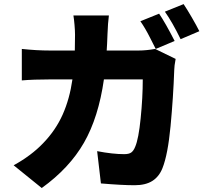

<svg xmlns="http://www.w3.org/2000/svg" viewBox="-20 -858 1017 941"><path d="M835.9 -657.2 743.2 -618.2Q739.3 -626 715.3 -673.3Q691.4 -720.7 668 -753.9L759.8 -791Q791 -745.1 835.9 -657.2ZM191.4 -156.2Q252.9 -219.7 287.1 -296.4Q321.3 -373 335 -468.8H224.6Q143.6 -468.8 86.9 -463.9V-618.2Q159.2 -610.4 224.6 -610.4H346.7Q347.7 -635.7 347.7 -687.5Q347.7 -708 345.2 -736.3Q342.8 -764.6 339.8 -782.2H513.7Q508.8 -746.1 506.8 -690.4Q504.9 -635.7 502.9 -610.4H659.2Q696.3 -610.4 740.2 -618.2L840.8 -569.3Q834 -533.2 834 -515.6Q829.1 -378.9 815.9 -239.7Q802.7 -100.6 776.4 -34.2Q759.8 7.8 726.6 28.8Q693.4 49.8 639.6 49.8Q578.1 49.8 474.6 41L456.1 -117.2Q532.2 -102.5 588.9 -102.5Q612.3 -102.5 623.5 -110.8Q634.8 -119.1 642.6 -138.7Q659.2 -176.8 669.4 -278.3Q679.7 -379.9 679.7 -468.8H489.3Q462.9 -283.2 391.6 -158.7Q320.3 -34.2 184.6 63.5L46.9 -47.9Q133.8 -95.7 191.4 -156.2ZM879.9 -837.9Q897.5 -811.5 920.4 -772Q943.4 -732.4 957 -705.1L865.2 -666Q824.2 -750 788.1 -800.8Z"/></svg>

Font: Min Sans Black
Style: Regular
Weight: 900
Designer: Jinseong-Kim, NotoSansCJK, Nunito
Foundry: Jinseong-Kim
Version: Version 1.000